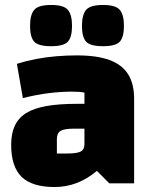

<svg xmlns="http://www.w3.org/2000/svg" viewBox="-20 -738 605 773"><path d="M200 15Q109 15 67 -26Q25 -67 25 -155Q25 -200 39.5 -231.5Q54 -263 85 -282.5Q116 -302 166.5 -311Q217 -320 290 -320H350V-220H278Q239 -220 224 -211Q209 -202 209 -178V-120H251Q290 -120 305 -128Q320 -136 320 -158V-365Q305 -369 270 -369Q225 -369 176 -363Q127 -357 72 -343L48 -481Q86 -493 125.5 -500.5Q165 -508 206.5 -511.5Q248 -515 290 -515Q370 -515 420.5 -496.5Q471 -478 495.5 -439.5Q520 -401 520 -340V0H420L370 -50Q293 15 200 15ZM395 -552Q343 -552 326.5 -570.5Q310 -589 310 -634Q310 -678 326.5 -698Q343 -718 395 -718Q446 -718 462.5 -698Q479 -678 479 -634Q479 -589 462.5 -570.5Q446 -552 395 -552ZM186 -552Q134 -552 117.5 -570.5Q101 -589 101 -634Q101 -678 117.5 -698Q134 -718 186 -718Q237 -718 253.5 -698Q270 -678 270 -634Q270 -589 253.5 -570.5Q237 -552 186 -552Z"/></svg>

Font: Changa ExtraBold
Style: Regular
Weight: 800
Designer: Eduardo Rodriguez Tunni
Foundry: Eduardo Rodriguez Tunni
Version: Version 3.002; ttfautohint (v1.8.2)